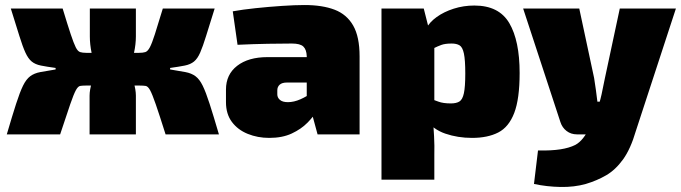

<svg xmlns="http://www.w3.org/2000/svg" viewBox="-20 -534 2706 763"><path d="M833 -500Q812 -433 799 -391Q786 -349 775.5 -325Q765 -301 751 -289.5Q737 -278 714.5 -273.5Q692 -269 656 -264V-258Q693 -252 717 -247.5Q741 -243 757 -231Q773 -219 785.5 -193.5Q798 -168 813 -121.5Q828 -75 850 0H638Q613 -79 599 -119.5Q585 -160 576.5 -175.5Q568 -191 559 -192.5Q550 -194 535 -194L532 -324Q548 -324 557.5 -327Q567 -330 575.5 -346Q584 -362 595.5 -398Q607 -434 627 -500ZM229 -500Q249 -434 261 -398Q273 -362 281 -346Q289 -330 298.5 -327Q308 -324 323 -324L321 -194Q307 -194 298.5 -192.5Q290 -191 281.5 -175.5Q273 -160 259 -119.5Q245 -79 219 0H7Q29 -75 44 -121.5Q59 -168 71.5 -193.5Q84 -219 100 -231Q116 -243 140 -247.5Q164 -252 201 -258V-264Q165 -269 142.5 -273.5Q120 -278 106 -289.5Q92 -301 81 -325Q70 -349 57 -391Q44 -433 23 -500ZM375 -324V-194H296V-324ZM520 -500V-389Q520 -358 512.5 -324Q505 -290 491 -263Q502 -238 511 -207.5Q520 -177 520 -154V0H336V-154Q336 -177 345.5 -207.5Q355 -238 365 -263Q351 -290 344 -324Q337 -358 337 -389V-500ZM560 -324V-194H481V-324Z M1190 -514Q1261 -514 1309.5 -495.5Q1358 -477 1383.5 -432.5Q1409 -388 1409 -310V0H1242L1213 -107L1199 -127V-311Q1198 -337 1185.5 -349Q1173 -361 1140 -361Q1101 -361 1044.5 -360Q988 -359 924 -356L905 -489Q943 -496 995.5 -501.5Q1048 -507 1100 -510.5Q1152 -514 1190 -514ZM1328 -307 1327 -206H1120Q1101 -206 1091.5 -197.5Q1082 -189 1082 -175V-159Q1082 -146 1092.5 -137Q1103 -128 1124 -128Q1148 -128 1174 -139.5Q1200 -151 1224 -169Q1248 -187 1265 -206V-142Q1258 -125 1243 -99Q1228 -73 1202.5 -47Q1177 -21 1139.5 -3.5Q1102 14 1050 14Q1004 14 964.5 -2Q925 -18 901.5 -49.5Q878 -81 878 -128V-178Q878 -238 922.5 -272.5Q967 -307 1043 -307Z M1865 -512Q1963 -512 2004 -442Q2045 -372 2045 -244Q2045 -141 2023.5 -85Q2002 -29 1960 -7.5Q1918 14 1856 14Q1799 14 1749.5 -3Q1700 -20 1670 -62L1684 -144Q1704 -137 1722.5 -130Q1741 -123 1772 -123Q1793 -123 1805.5 -130.5Q1818 -138 1823.5 -163.5Q1829 -189 1829 -242Q1829 -296 1823.5 -321.5Q1818 -347 1806 -354Q1794 -361 1775 -361Q1749 -361 1734 -355.5Q1719 -350 1703 -342L1674 -421Q1687 -446 1715.5 -466.5Q1744 -487 1783 -499.5Q1822 -512 1865 -512ZM1664 -500 1684 -421 1706 -405V-74L1700 -62Q1703 -30 1705 8Q1707 46 1706 81V180H1496V-500Z M2666 -500 2507 -14Q2486 58 2456 99.5Q2426 141 2389 162.5Q2352 184 2308 197Q2262 210 2207.5 209Q2153 208 2102 197L2118 64Q2171 65 2206.5 59.5Q2242 54 2266 42Q2283 33 2297.5 14.5Q2312 -4 2321 -24L2351 -94Q2362 -120 2370.5 -158.5Q2379 -197 2384 -224L2443 -500ZM2282 -500 2341 -224Q2345 -201 2348 -177Q2351 -153 2354 -130H2384L2319 0H2273Q2249 0 2231.5 -13.5Q2214 -27 2207 -49L2059 -500Z"/></svg>

Font: Exo 2 Black
Style: Regular
Weight: 900
Designer: Natanael Gama
Foundry: Natanael Gama
Version: Version 2.010